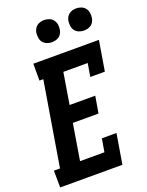

<svg xmlns="http://www.w3.org/2000/svg" viewBox="-180 -1039 863 1125"><g transform="rotate(-20 251.5 -477.0)"><path d="M-6 0 -7 -105H31L118 -630H94V-735H503L472 -548H381L395 -630H243L211 -435H371L353 -330H193L156 -105H308L322 -187H413L382 0ZM440 -816Q424 -816 409 -822Q394 -828 384.5 -840.5Q375 -853 373 -869Q371 -885 373 -902Q375 -913 381 -923.5Q387 -934 396.5 -941Q406 -948 417.5 -951Q429 -954 441 -954Q457 -954 472 -948Q487 -942 496.5 -929.5Q506 -917 508.5 -901Q511 -885 508 -868Q506 -857 500.5 -846.5Q495 -836 485 -829Q475 -822 463.5 -819Q452 -816 440 -816ZM240 -816Q224 -816 209 -822Q194 -828 184.5 -840.5Q175 -853 173 -869Q171 -885 173 -902Q175 -913 181 -923.5Q187 -934 196.5 -941Q206 -948 217.5 -951Q229 -954 241 -954Q257 -954 272 -948Q287 -942 296.5 -929.5Q306 -917 308.5 -901Q311 -885 308 -868Q306 -857 300.5 -846.5Q295 -836 285 -829Q275 -822 263.5 -819Q252 -816 240 -816Z"/></g></svg>

Font: Iosevka Curly Slab Extrabold
Style: Italic
Weight: 800
Italic angle: -9°
Monospace: yes
Designer: Belleve Invis
Foundry: Belleve Invis
Version: Version 22.1.2; ttfautohint (v1.8.4)